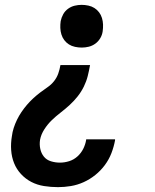

<svg xmlns="http://www.w3.org/2000/svg" viewBox="-20 -548 640 791"><path d="M317 -352Q303 -352 289 -355Q275 -358 264 -365Q253 -372 245 -382.5Q237 -393 233 -406Q229 -419 228.5 -433Q228 -447 230 -461Q233 -476 240.5 -489.5Q248 -503 260.5 -512Q273 -521 287.5 -524.5Q302 -528 316 -528Q330 -528 344 -525Q358 -522 369 -515Q380 -508 388 -497.5Q396 -487 400 -474Q404 -461 404.5 -447Q405 -433 403 -419Q401 -404 393 -390.5Q385 -377 372.5 -368Q360 -359 345.5 -355.5Q331 -352 317 -352ZM219 223Q190 223 161.5 218.5Q133 214 109 201.5Q85 189 66.5 169Q48 149 38 124Q28 99 26 70.5Q24 42 29 13Q31 -4 36.5 -21Q42 -38 50 -54.5Q58 -71 68.5 -86.5Q79 -102 91 -116Q103 -130 116.5 -142.5Q130 -155 145 -166.5Q160 -178 175.5 -188.5Q191 -199 202.5 -213.5Q214 -228 220 -245Q226 -262 229 -280H351Q347 -257 341.5 -235Q336 -213 325.5 -191.5Q315 -170 300 -151Q285 -132 267 -115.5Q249 -99 229.5 -84Q210 -69 193 -52.5Q176 -36 162.5 -15Q149 6 145 28Q142 47 146 65.5Q150 84 161 97.5Q172 111 190 116.5Q208 122 227 122Q246 122 265 116Q284 110 299 96.5Q314 83 323 65Q332 47 335 28V26H454V30Q449 57 439 83Q429 109 412 132Q395 155 372.5 173Q350 191 324.5 202.5Q299 214 272 218.5Q245 223 219 223Z"/></svg>

Font: Iosevka HT Extended
Style: Bold Italic
Weight: 700
Width: 7
Italic angle: -9°
Monospace: yes
Designer: Belleve Invis
Foundry: Belleve Invis
Version: Version 32.3.0; ttfautohint (v1.8.4)